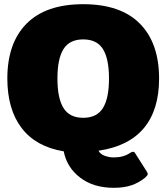

<svg xmlns="http://www.w3.org/2000/svg" viewBox="-20 -715 794 916"><path d="M284 7Q151 -15 83 -104.5Q15 -194 15 -340Q15 -510 107 -602.5Q199 -695 377 -695Q555 -695 647 -602.5Q739 -510 739 -340Q739 -191 666.5 -104Q594 -17 450 4Q458 20 479 28Q500 36 523 36Q569 36 600 15Q609 9 614 9Q622 9 626 18L680 103Q685 111 685 115Q685 119 681.5 123Q678 127 673 132Q644 156 608.5 168.5Q573 181 523 181Q426 181 362.5 132.5Q299 84 284 7ZM500 -340Q500 -435 471 -481Q442 -527 377 -527Q312 -527 283 -481Q254 -435 254 -340Q254 -246 283 -199.5Q312 -153 377 -153Q442 -153 471 -199.5Q500 -246 500 -340Z"/></svg>

Font: Mitr
Style: Bold
Weight: 700
Designer: Thanarat Vachiruckul
Foundry: Cadson Demak
Version: Version 1.003